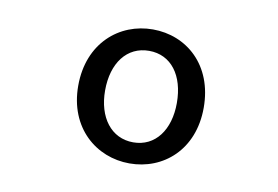

<svg xmlns="http://www.w3.org/2000/svg" viewBox="-52 -925 804 556"><g transform="rotate(10 350.0 -647.0)"><path d="M172 -646C172 -522 259 -450 357 -450C456 -450 541 -522 541 -646C541 -772 456 -844 357 -844C259 -844 172 -772 172 -646ZM462 -646C462 -567 422 -512 357 -512C292 -512 251 -567 251 -646C251 -727 292 -781 357 -781C422 -781 462 -727 462 -646Z"/></g></svg>

Font: Kawkab Mono Light
Style: Bold
Weight: 400
Monospace: yes
Designer: Abdullah Arif
Foundry: Abdullah Arif
Version: Version 1.000;PS 000.500;hotconv 1.0.88;makeotf.lib2.5.64775